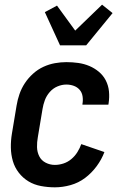

<svg xmlns="http://www.w3.org/2000/svg" viewBox="-20 -794 540 822"><path d="M215 8Q185 8 155.5 2.5Q126 -3 102 -17.5Q78 -32 60.5 -54.5Q43 -77 35 -104.5Q27 -132 26.5 -162Q26 -192 31 -222L51 -342Q55 -367 63.5 -391.5Q72 -416 86.5 -438Q101 -460 121.5 -478.5Q142 -497 166 -508Q190 -519 215 -523.5Q240 -528 264 -528Q290 -528 315 -524.5Q340 -521 362.5 -511.5Q385 -502 403.5 -486.5Q422 -471 433 -449.5Q444 -428 446.5 -403Q449 -378 445 -352L444 -346H333V-349Q336 -365 333.5 -381.5Q331 -398 321 -409.5Q311 -421 296 -426.5Q281 -432 264 -432Q245 -432 226 -424Q207 -416 193 -400Q179 -384 172 -365Q165 -346 162 -327L142 -207Q138 -185 138.5 -164Q139 -143 148 -125Q157 -107 175.5 -97.5Q194 -88 215 -88Q233 -88 251.5 -94Q270 -100 285.5 -113Q301 -126 311.5 -143Q322 -160 328 -177L427 -143Q415 -111 393.5 -82Q372 -53 344 -32Q316 -11 282 -1.5Q248 8 215 8ZM237 -600 172 -742 224 -770 302 -663 417 -774 462 -738 349 -600Z"/></svg>

Font: Iosevka SS18
Style: Bold Italic
Weight: 700
Italic angle: -9°
Monospace: yes
Designer: Belleve Invis
Foundry: Belleve Invis
Version: Version 25.1.1; ttfautohint (v1.8.4)